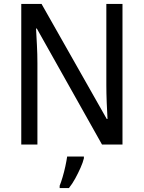

<svg xmlns="http://www.w3.org/2000/svg" viewBox="-20 -734 730 975"><path d="M602 0H498L167 -589H163Q165 -552 167.5 -505.5Q170 -459 170 -413V0H88V-714H191L522 -130H526Q524 -161 522 -211Q520 -261 520 -302V-714H602ZM406 70Q401 91 389 118Q377 145 362 172.5Q347 200 330 221H283V209Q290 192 298 165Q306 138 312 110Q318 82 321 61H406Z"/></svg>

Font: Noto Sans Khmer SemiCondensed
Style: Regular
Weight: 400
Width: 4
Designer: Danh Hong and the Monotype Design Team
Foundry: Monotype Imaging Inc.
Version: Version 2.004; ttfautohint (v1.8.4.7-5d5b)